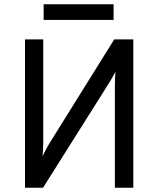

<svg xmlns="http://www.w3.org/2000/svg" viewBox="-20 -886 747 906"><path d="M98 0V-700H184V-213Q184 -200.5 183.2 -182.2Q182.5 -164 181 -149Q188 -163.5 196.2 -179.2Q204.5 -195 211 -206L519 -700H609V0H522V-475Q522 -500 522.8 -517.5Q523.5 -535 525 -547Q518.5 -534.5 507 -515.2Q495.5 -496 488 -484L183 0ZM186 -792V-866H516V-792Z"/></svg>

Font: Undotted
Style: Regular
Weight: 400
Designer: Delve Withrington, Dave Bailey, Thomas Jockin
Foundry: Delve Fonts LLC
Version: Version 4.000